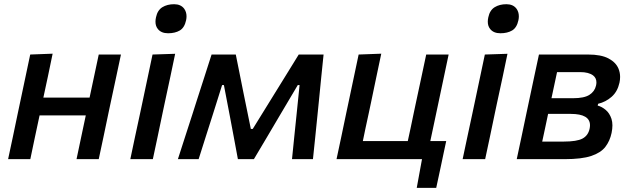

<svg xmlns="http://www.w3.org/2000/svg" viewBox="-20 -756 2992 912"><path d="M18.5 0Q30 -54.5 41 -105.5Q51.5 -156.5 64.5 -218L75 -267.5Q90 -337.5 101 -390.5Q112 -443 123.5 -497L230 -501Q218.5 -445.5 208 -395Q197 -344.5 186 -292.5H405.5Q418 -353 428.5 -400.5Q438.5 -448 449 -497H554.5Q543 -443 531.8 -390.2Q520.5 -337.5 505.5 -267.5L495 -218Q482 -156.5 471.5 -105.5Q460.5 -54.5 449 0H343.5Q355 -54.5 365.5 -104.2Q376 -154 387.5 -208H168Q155.5 -150 145.2 -101.2Q135 -52.5 124 0Z M599 0Q610.5 -54.5 621.2 -105.2Q632 -156 645.5 -218L656 -267.5Q670.5 -337.5 682 -390.5Q693 -443 704.5 -497L812 -500.5Q800.5 -444.5 789.2 -391.8Q778 -339 762.5 -267.5L752 -218Q739 -156 728.5 -105.5Q717.5 -54.5 706 0ZM778.5 -598Q746 -598 730 -618Q718.5 -632 718.5 -653Q718.5 -663 721 -674Q728 -707.5 751.2 -721.8Q774.5 -736 807 -736Q839 -736 855 -714.5Q866 -699 866 -678.5Q866 -669.5 864 -660Q856.5 -624.5 834 -611.2Q811.5 -598 778.5 -598Z M825 0Q842.5 -54.5 859.5 -107Q876.5 -159.5 893.5 -212L915 -279.5Q932.5 -333.5 950.2 -388.5Q968 -443.5 985 -497H1100Q1109 -452.5 1118 -407.5Q1127 -362.5 1136 -317.5L1171.5 -143.5H1180.5L1287.5 -316.5Q1316 -362.5 1344 -407.8Q1372 -453 1399 -497H1517Q1511.5 -444.5 1505.8 -388Q1500 -331.5 1495 -278.5L1488 -209Q1482.5 -158 1477.5 -105.5Q1472 -52.5 1466.5 0H1367Q1372.5 -53.5 1378 -108.5Q1383.5 -163 1389 -215L1403 -352H1394.5L1308 -206Q1277.5 -154.5 1247.5 -103.5Q1217 -52 1186 0H1110Q1100.5 -51.5 1090.8 -103.5Q1081 -155.5 1071.5 -206L1043.5 -352H1035L992.5 -217Q975 -162.5 957.8 -108.2Q940.5 -54 923.5 0Z M1959.5 136.5 1984.5 0H1578.5Q1590 -54.5 1601 -105.5Q1611.5 -156.5 1624.5 -218L1635 -267.5Q1650 -337.5 1661 -390.5Q1672 -443 1683.5 -497L1791 -501Q1779.5 -445.5 1768 -392Q1756.5 -338 1742 -267.5L1731.5 -218Q1723 -179 1716.2 -147.2Q1709.5 -115.5 1703.5 -86H1917Q1923.5 -115.5 1930.2 -147Q1937 -178.5 1945 -218L1955.5 -267.5Q1970.5 -337.5 1981.8 -390.2Q1993 -443 2004.5 -497H2111Q2099.5 -443 2088.5 -390.5Q2077.5 -337.5 2062.5 -267.5L2052 -218Q2043.5 -178.5 2037 -147Q2030.5 -115.5 2024 -86H2099.5Q2093.5 -58 2087.2 -28.5Q2081 1 2075 29.5Q2069 56.5 2063.5 83.2Q2058 110 2052 136.5Z M2177.5 0Q2189 -54.5 2199.8 -105.2Q2210.5 -156 2224 -218L2234.5 -267.5Q2249 -337.5 2260.5 -390.5Q2271.5 -443 2283 -497L2390.5 -500.5Q2379 -444.5 2367.8 -391.8Q2356.5 -339 2341 -267.5L2330.5 -218Q2317.5 -156 2307 -105.5Q2296 -54.5 2284.5 0ZM2357 -598Q2324.5 -598 2308.5 -618Q2297 -632 2297 -653Q2297 -663 2299.5 -674Q2306.5 -707.5 2329.8 -721.8Q2353 -736 2385.5 -736Q2417.5 -736 2433.5 -714.5Q2444.5 -699 2444.5 -678.5Q2444.5 -669.5 2442.5 -660Q2435 -624.5 2412.5 -611.2Q2390 -598 2357 -598Z M2434.5 0Q2446 -55 2457 -105.5Q2467.5 -156 2480.5 -217.5L2491 -267Q2506 -336.5 2517 -389.5Q2528 -442 2540 -497H2773.5Q2835 -497 2870.2 -478.5Q2905.5 -460 2918 -429.5Q2925.5 -411 2925.5 -390.5Q2925.5 -377 2922.5 -363Q2913 -320.5 2885 -296Q2857 -271.5 2821 -263L2819 -254.5Q2838.5 -249.5 2857 -234Q2875.5 -218.5 2884.5 -191.5Q2889 -177.5 2889 -160.5Q2889 -144 2885 -124.5Q2877 -86.5 2855.5 -58.5Q2834 -30.5 2788.5 -15.2Q2743 0 2662 0ZM2626 -413.5Q2619.5 -383.5 2613.5 -355Q2607.5 -326.5 2599.5 -289.5H2702Q2755.5 -289.5 2780.2 -305.8Q2805 -322 2811 -349Q2813 -357.5 2813 -364.5Q2813 -385.5 2797.5 -397.5Q2776.5 -413.5 2736 -413.5ZM2555.5 -83.5H2657.5Q2720 -83.5 2746.8 -97.8Q2773.5 -112 2780.5 -144Q2782.5 -153 2782.5 -161Q2782.5 -215 2691 -215H2583.5Q2575 -174.5 2568.5 -144Q2562 -113.5 2555.5 -83.5Z"/></svg>

Font: Heraclito Medium
Style: Italic
Weight: 500
Italic angle: -12°
Designer: Kostas Bartsokas (font) & Cristiano Sobral (main changes)
Foundry: Kostas Bartsokas (font) & Cristiano Sobral (main changes)
Version: Version 1.00;July 8, 2020;FontCreator 13.0.0.2655 64-bit